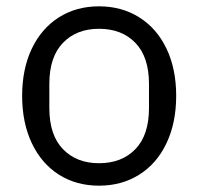

<svg xmlns="http://www.w3.org/2000/svg" viewBox="-20 -574 627 607"><path d="M50 -271Q50 -356 80.5 -420Q111 -484 166 -519Q221 -554 293 -554Q365 -554 420.5 -519Q476 -484 506.5 -420Q537 -356 537 -271Q537 -186 506.5 -121.5Q476 -57 420.5 -22Q365 13 293 13Q221 13 166 -22Q111 -57 80.5 -121.5Q50 -186 50 -271ZM451 -232V-309Q451 -394 408 -438.5Q365 -483 293 -483Q222 -483 179 -438.5Q136 -394 136 -309V-232Q136 -147 179 -102.5Q222 -58 293 -58Q365 -58 408 -102.5Q451 -147 451 -232Z"/></svg>

Font: IBM Plex Sans SC
Style: Regular
Weight: 400
Designer: Mike Abbink; Paul van der Laan; Pieter van Rosmalen; Eunyou Noh; Wujin Sim; Chorong Kim; Dohee Lee; Yejin We; Jinhee Kim
Foundry: Sandoll Inc.
Version: Version 1.000